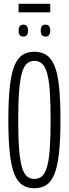

<svg xmlns="http://www.w3.org/2000/svg" viewBox="-20 -983 363 1013"><path d="M161 10Q125 10 99 -6.5Q73 -23 56.5 -62.5Q40 -102 32 -172Q24 -242 24 -349Q24 -457 32 -527Q40 -597 56.5 -637Q73 -677 99 -693.5Q125 -710 161 -710Q198 -710 224 -693.5Q250 -677 267 -637Q284 -597 291.5 -527Q299 -457 299 -350Q299 -243 291 -173Q283 -103 266.5 -63Q250 -23 224 -6.5Q198 10 161 10ZM161 -39Q185 -39 201 -52.5Q217 -66 227.5 -100.5Q238 -135 242.5 -195.5Q247 -256 247 -349Q247 -444 242.5 -505Q238 -566 227.5 -600Q217 -634 201 -648Q185 -662 161 -662Q139 -662 122.5 -648Q106 -634 96 -599.5Q86 -565 81 -504Q76 -443 76 -349Q76 -255 81 -194.5Q86 -134 96 -100Q106 -66 122.5 -52.5Q139 -39 161 -39ZM220 -790Q195 -790 195 -821Q195 -853 220 -853Q245 -853 245 -821Q245 -790 220 -790ZM103 -790Q78 -790 78 -821Q78 -853 103 -853Q128 -853 128 -821Q128 -790 103 -790ZM78 -918V-963H245V-918Z"/></svg>

Font: Georama ExtraCondensed Light
Style: Regular
Weight: 300
Width: 2
Designer: Jean-Baptiste Levee
Foundry: Production Type
Version: Version 1.000